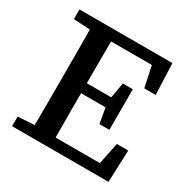

<svg xmlns="http://www.w3.org/2000/svg" viewBox="-151 -809 939 950"><g transform="rotate(30 318.0 -333.5)"><path d="M38 0V-55L171 -63H185V0ZM131 0Q132 -51 132.5 -102Q133 -153 133 -205Q133 -257 133 -309V-359Q133 -410 133 -461.5Q133 -513 132.5 -564.5Q132 -616 131 -667H253Q253 -616 252.5 -565Q252 -514 252 -462.5Q252 -411 252 -359V-314Q252 -260 252 -207.5Q252 -155 252.5 -103.5Q253 -52 253 0ZM192 0V-59H538L498 -23L531 -183H596L589 0ZM192 -312V-369H430V-312ZM407 -225 389 -330V-354L407 -457H464V-225ZM38 -612V-667H185V-604H171ZM511 -489 478 -644 519 -608H192V-667H569L576 -489Z"/></g></svg>

Font: Source Serif 4 Medium
Style: Regular
Weight: 500
Designer: Frank Grießhammer
Foundry: Adobe Systems Incorporated
Version: Version 4.004;hotconv 1.0.116;makeotfexe 2.5.65601